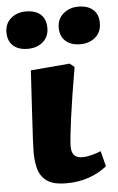

<svg xmlns="http://www.w3.org/2000/svg" viewBox="-107 -815 535 867"><g transform="rotate(-5 160.0 -381.0)"><path d="M159 14Q97 14 68.5 -8.5Q40 -31 31.5 -65.5Q23 -100 23 -137Q23 -153 25 -195Q27 -237 31.5 -313Q36 -389 43 -508L220 -523L241 -506Q217 -367 204.5 -273.5Q192 -180 192 -149Q192 -124 203.5 -110.5Q215 -97 241 -97Q259 -97 283 -103Q307 -109 325 -117L343 -47Q266 14 159 14ZM185 -689Q185 -728 213 -752Q241 -776 281 -776Q324 -776 348 -754.5Q372 -733 372 -694Q372 -653 344.5 -629.5Q317 -606 276 -606Q234 -606 209.5 -628Q185 -650 185 -689ZM-52 -688Q-52 -728 -24.5 -751.5Q3 -775 43 -775Q87 -775 110.5 -753.5Q134 -732 134 -693Q134 -653 107 -629.5Q80 -606 38 -606Q-4 -606 -28 -627.5Q-52 -649 -52 -688Z"/></g></svg>

Font: Literata 12pt ExtraBold
Style: Italic
Weight: 800
Italic angle: -2°
Designer: Latin by Veronika Burian and Jose Scaglione. Greek by Irene Vlachou. Cyrillic by Vera Evstafieva
Foundry: TypeTogether
Version: Version 3.002